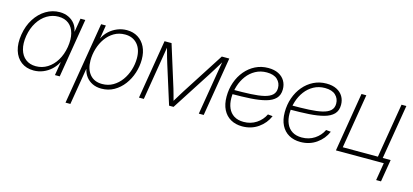

<svg xmlns="http://www.w3.org/2000/svg" viewBox="-62 -984 3533 1642"><g transform="rotate(15 1705.0 -163.5)"><path d="M218.3 9.3Q152.8 9.3 107.9 -24.7Q63 -58.6 44.4 -119.4Q25.9 -180.2 39.1 -260.7Q52.2 -341.3 91.1 -402.1Q129.9 -462.9 186.3 -496.8Q242.7 -530.8 307.6 -530.8Q352.1 -530.8 386.7 -513.9Q421.4 -497.1 443.1 -468.5Q464.8 -439.9 470.7 -402.8H472.2L492.2 -522.5H534.7L448.2 0H405.8L425.3 -117.7H423.3Q404.3 -81.1 373 -52.2Q341.8 -23.4 302.2 -7.1Q262.7 9.3 218.3 9.3ZM227.1 -30.8Q282.7 -30.8 329.1 -59.6Q375.5 -88.4 407 -140.1Q438.5 -191.9 450.2 -260.7Q461.4 -330.1 448 -381.8Q434.6 -433.6 398.7 -462.2Q362.8 -490.7 307.1 -490.7Q253.4 -490.7 206.5 -462.6Q159.7 -434.6 127 -382.8Q94.2 -331.1 82 -260.7Q70.8 -190.9 85.4 -139.2Q100.1 -87.4 136.7 -59.1Q173.3 -30.8 227.1 -30.8Z M554.2 204.1 674.8 -522.5H716.8L697.3 -403.3H698.2Q716.3 -440.9 747.3 -469.5Q778.3 -498 818.1 -514.4Q857.9 -530.8 901.9 -530.8Q958.5 -530.8 1000.5 -504.6Q1042.5 -478.5 1065.7 -431.4Q1088.9 -384.3 1088.9 -320.8Q1088.9 -259.8 1069.8 -200.9Q1050.8 -142.1 1015.1 -94.7Q979.5 -47.4 929.7 -19Q879.9 9.3 817.9 9.3Q772.9 9.3 738.5 -7.6Q704.1 -24.4 682.1 -53.2Q660.2 -82 652.3 -119.1H650.9L597.2 204.1ZM814.5 -30.8Q867.7 -30.8 910.4 -55.7Q953.1 -80.6 983.4 -122.3Q1013.7 -164.1 1029.8 -215.6Q1045.9 -267.1 1045.9 -320.3Q1045.9 -399.9 1005.4 -445.3Q964.8 -490.7 896.5 -490.7Q842.3 -490.7 799.8 -465.6Q757.3 -440.4 727.5 -398.4Q697.8 -356.4 682.4 -304.7Q667 -252.9 667 -200.2Q667 -122.1 705.8 -76.4Q744.6 -30.8 814.5 -30.8Z M1149.9 0 1236.3 -522.5H1298.3L1414.6 -150.9Q1418.9 -135.7 1423.1 -121.1Q1427.2 -106.4 1431.2 -92.3Q1435.1 -78.1 1438.7 -64.2Q1442.4 -50.3 1446.3 -36.1H1434.6Q1442.9 -50.8 1451.2 -64.5Q1459.5 -78.1 1468.3 -92.3Q1477.1 -106.4 1485.8 -121.1Q1494.6 -135.7 1504.4 -150.9L1743.2 -522.5H1809.6L1723.1 0H1679.7L1736.8 -343.3Q1740.2 -364.3 1743.4 -383.5Q1746.6 -402.8 1749.8 -420.9Q1752.9 -439 1756.1 -457Q1759.3 -475.1 1762.7 -493.7H1770.5Q1755.4 -468.8 1740.5 -444.6Q1725.6 -420.4 1710.2 -395.5Q1694.8 -370.6 1677.7 -343.8L1456.1 0H1416.5L1308.1 -343.8Q1299.8 -370.6 1292.7 -395.3Q1285.6 -419.9 1279.1 -444.3Q1272.5 -468.8 1265.6 -493.7H1273.9Q1271 -475.1 1268.1 -457Q1265.1 -439 1262.2 -420.9Q1259.3 -402.8 1256.1 -383.5Q1252.9 -364.3 1249.5 -343.3L1192.9 0Z M2064.9 9.3Q2006.3 9.3 1962.6 -15.6Q1918.9 -40.5 1895 -87.9Q1871.1 -135.3 1871.1 -202.6Q1871.1 -270 1891.8 -329.3Q1912.6 -388.7 1950.7 -434.1Q1988.8 -479.5 2040.5 -505.4Q2092.3 -531.2 2154.3 -531.2Q2207.5 -531.2 2244.6 -512.5Q2281.7 -493.7 2301 -460.9Q2320.3 -428.2 2320.3 -386.7Q2320.3 -335.4 2291 -305.2Q2261.7 -274.9 2207 -260Q2152.3 -245.1 2075.2 -240.2Q1998 -235.4 1901.9 -235.4L1905.8 -273.4Q1996.6 -273.4 2065.9 -276.9Q2135.3 -280.3 2182.4 -291.5Q2229.5 -302.7 2253.4 -325.4Q2277.3 -348.1 2277.3 -386.2Q2277.3 -431.2 2245.6 -461.2Q2213.9 -491.2 2151.4 -491.2Q2096.2 -491.2 2052 -467Q2007.8 -442.9 1977.1 -401.9Q1946.3 -360.8 1929.9 -309.1Q1913.6 -257.3 1913.6 -201.7Q1913.6 -151.4 1930.4 -112.8Q1947.3 -74.2 1981.4 -52.5Q2015.6 -30.8 2066.9 -30.8Q2129.9 -30.8 2179 -63Q2228 -95.2 2252.4 -146.5L2294.9 -142.6Q2267.1 -76.2 2206.1 -33.4Q2145 9.3 2064.9 9.3Z M2580.1 9.3Q2521.5 9.3 2477.8 -15.6Q2434.1 -40.5 2410.2 -87.9Q2386.2 -135.3 2386.2 -202.6Q2386.2 -270 2407 -329.3Q2427.7 -388.7 2465.8 -434.1Q2503.9 -479.5 2555.7 -505.4Q2607.4 -531.2 2669.4 -531.2Q2722.7 -531.2 2759.8 -512.5Q2796.9 -493.7 2816.2 -460.9Q2835.4 -428.2 2835.4 -386.7Q2835.4 -335.4 2806.2 -305.2Q2776.9 -274.9 2722.2 -260Q2667.5 -245.1 2590.3 -240.2Q2513.2 -235.4 2417 -235.4L2420.9 -273.4Q2511.7 -273.4 2581.1 -276.9Q2650.4 -280.3 2697.5 -291.5Q2744.6 -302.7 2768.6 -325.4Q2792.5 -348.1 2792.5 -386.2Q2792.5 -431.2 2760.7 -461.2Q2729 -491.2 2666.5 -491.2Q2611.3 -491.2 2567.1 -467Q2522.9 -442.9 2492.2 -401.9Q2461.4 -360.8 2445.1 -309.1Q2428.7 -257.3 2428.7 -201.7Q2428.7 -151.4 2445.6 -112.8Q2462.4 -74.2 2496.6 -52.5Q2530.8 -30.8 2582 -30.8Q2645 -30.8 2694.1 -63Q2743.2 -95.2 2767.6 -146.5L2810.1 -142.6Q2782.2 -76.2 2721.2 -33.4Q2660.2 9.3 2580.1 9.3Z M2893.6 0 2980 -522.5H3022.9L2943.4 -41H3254.4L3334.5 -522.5H3377.4L3290.5 0ZM3291.5 156.2 3317.4 0H3270L3276.9 -41H3367.2L3334.5 156.2Z"/></g></svg>

Font: Inter 28pt ExtraLight
Style: Italic
Weight: 250
Italic angle: -9.3988°
Designer: Rasmus Andersson
Foundry: rsms
Version: Version 4.001;git-66647c0bb